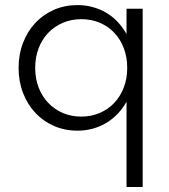

<svg xmlns="http://www.w3.org/2000/svg" viewBox="-20 -500 666 756"><path d="M118.6 -232.7Q118.6 -274.5 132 -309.8Q145.5 -345 169.8 -370.5Q194.1 -395.9 227.3 -410.2Q260.5 -424.5 300 -424.5Q339.5 -424.5 372.7 -410.5Q405.9 -396.4 430 -370.9Q454.1 -345.5 467.5 -310.2Q480.9 -275 480.9 -232.7Q480.9 -190.9 467.5 -155.7Q454.1 -120.5 430 -95Q405.9 -69.5 372.7 -55.2Q339.5 -40.9 300 -40.9Q260.5 -40.9 227.3 -55.2Q194.1 -69.5 169.8 -95Q145.5 -120.5 132 -155.7Q118.6 -190.9 118.6 -232.7ZM53.2 -232.7Q53.2 -179.5 70.7 -134.1Q88.2 -88.6 119.1 -55.7Q150 -22.7 192.5 -4.1Q235 14.5 285 14.5Q315.9 14.5 344.5 6.8Q373.2 -0.9 398 -15.7Q422.7 -30.5 443 -51.6Q463.2 -72.7 478.2 -99.5V236.4H541.8V-465.5H478.2V-365.9Q463.2 -392.7 443 -414.1Q422.7 -435.5 398 -450Q373.2 -464.5 344.5 -472.3Q315.9 -480 285 -480Q235 -480 192.5 -461.4Q150 -442.7 119.1 -409.8Q88.2 -376.8 70.7 -331.4Q53.2 -285.9 53.2 -232.7Z"/></svg>

Font: Spartan MB
Style: Regular
Weight: 212
Designer: Matt Bailey, Mirko Velimirovic
Foundry: Matt Bailey
Version: Version 1.005